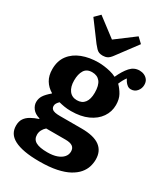

<svg xmlns="http://www.w3.org/2000/svg" viewBox="-246 -919 1104 1260"><g transform="rotate(30 306.0 -289.0)"><path d="M265 230Q200 230 153 221.5Q106 213 75.5 197Q45 181 30.5 157.5Q16 134 16 102Q16 70 30 49Q44 28 69.5 13.5Q95 -1 126 -11V-15Q88 -26 70.5 -49.5Q53 -73 53 -98Q53 -125 67 -147Q81 -169 114 -197V-200Q78 -221 57.5 -255Q37 -289 37 -338Q37 -401 69 -443Q101 -485 156 -506Q211 -527 279 -527Q299 -527 322.5 -524Q346 -521 370.5 -515Q395 -509 416 -498Q441 -553 469.5 -584.5Q498 -616 539 -616Q558 -616 574.5 -608.5Q591 -601 601.5 -586.5Q612 -572 612 -549Q612 -522 594.5 -501Q577 -480 549 -480Q534 -480 522.5 -488.5Q511 -497 502 -510L491 -529Q482 -517 474 -502.5Q466 -488 459 -471Q483 -447 500 -416.5Q517 -386 517 -342Q517 -291 488.5 -249.5Q460 -208 407 -184Q354 -160 280 -160Q252 -160 228.5 -164Q205 -168 187 -173Q176 -162 170.5 -153Q165 -144 165 -133Q165 -119 173.5 -110.5Q182 -102 197.5 -99Q213 -96 234 -96H398Q491 -96 536 -63Q581 -30 581 34Q581 62 572.5 89.5Q564 117 543 142Q522 167 486 187Q450 207 395.5 218.5Q341 230 265 230ZM281 152Q323 152 352.5 141.5Q382 131 398 112.5Q414 94 414 70Q414 44 396.5 32Q379 20 344 20H197Q182 33 173.5 49.5Q165 66 165 85Q165 120 193.5 136Q222 152 281 152ZM278 -241Q316 -241 336 -267Q356 -293 356 -342Q356 -398 335 -424.5Q314 -451 275 -451Q234 -451 216 -422Q198 -393 198 -345Q198 -297 219 -269Q240 -241 278 -241ZM279 -579Q262 -579 250.5 -583.5Q239 -588 229 -598.5Q219 -609 206 -625L99 -769L138 -808L279 -701L420 -807L459 -770L344 -616Q328 -594 313 -586.5Q298 -579 279 -579Z"/></g></svg>

Font: Literata 18pt
Style: Bold
Weight: 700
Designer: Latin by Veronika Burian and Jose Scaglione. Greek by Irene Vlachou. Cyrillic by Vera Evstafieva.
Foundry: TypeTogether
Version: Version 3.103;gftools[0.9.29]